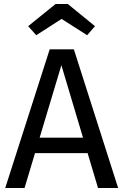

<svg xmlns="http://www.w3.org/2000/svg" viewBox="-20 -934 613 954"><path d="M347 -689 567 0H467L285 -610L102 0H6L227 -689ZM407 -250 430 -173H139L162 -250ZM160 -759 120 -804 256 -914H317L452 -804L413 -759L286 -840Z"/></svg>

Font: Firava
Style: Regular
Weight: 400
Designer: Carrois Corporate & Edenspiekermann AG
Foundry: Greg Finn Gibson
Version: Version 5.000